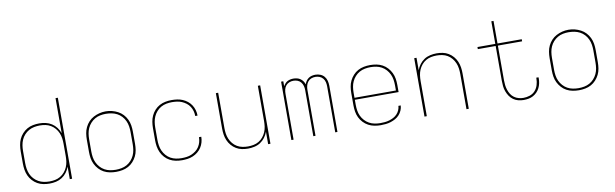

<svg xmlns="http://www.w3.org/2000/svg" viewBox="-47 -1221 5493 1716"><g transform="rotate(-10 2700.0 -363.5)"><path d="M296 8Q268 8 239.5 2.5Q211 -3 186.5 -17Q162 -31 142.5 -52.5Q123 -74 111.5 -99.5Q100 -125 95.5 -153.5Q91 -182 91 -210V-320Q91 -348 95.5 -376.5Q100 -405 111.5 -430.5Q123 -456 142.5 -477.5Q162 -499 186.5 -513Q211 -527 239.5 -532.5Q268 -538 296 -538Q326 -538 355 -531.5Q384 -525 409 -509Q434 -493 452 -469Q470 -445 480 -417V-735H501V0H480V-113Q470 -85 452 -61Q434 -37 409 -21Q384 -5 355 1.5Q326 8 296 8ZM299 -11Q325 -11 350 -16Q375 -21 397 -34Q419 -47 436 -67Q453 -87 463 -110.5Q473 -134 476.5 -159Q480 -184 480 -210V-320Q480 -346 476.5 -371Q473 -396 463 -419.5Q453 -443 436 -463Q419 -483 397 -496Q375 -509 350 -514Q325 -519 299 -519Q273 -519 247.5 -514Q222 -509 199.5 -496.5Q177 -484 159 -464.5Q141 -445 130.5 -421Q120 -397 116 -371.5Q112 -346 112 -320V-210Q112 -184 116 -158.5Q120 -133 130.5 -109Q141 -85 159 -65.5Q177 -46 199.5 -33.5Q222 -21 247.5 -16Q273 -11 299 -11Z M900 8Q871 8 842.5 2.5Q814 -3 789 -16.5Q764 -30 744.5 -51.5Q725 -73 712.5 -98.5Q700 -124 695.5 -152.5Q691 -181 691 -210V-320Q691 -349 695.5 -377.5Q700 -406 712.5 -432Q725 -458 744.5 -479Q764 -500 789.5 -513.5Q815 -527 843 -534Q871 -541 900 -541Q929 -541 957 -534Q985 -527 1010.5 -513.5Q1036 -500 1055.5 -479Q1075 -458 1087.5 -432Q1100 -406 1104.5 -377.5Q1109 -349 1109 -320V-210Q1109 -181 1104.5 -152.5Q1100 -124 1087.5 -98.5Q1075 -73 1055.5 -51.5Q1036 -30 1011 -16.5Q986 -3 957.5 2.5Q929 8 900 8ZM900 -11Q926 -11 952 -16Q978 -21 1000.5 -33.5Q1023 -46 1040.5 -65.5Q1058 -85 1069 -108.5Q1080 -132 1084 -158Q1088 -184 1088 -210V-320Q1088 -346 1084 -372Q1080 -398 1069 -422Q1058 -446 1040 -465.5Q1022 -485 999 -497Q976 -509 950 -514Q924 -519 897 -519Q872 -519 846.5 -514Q821 -509 798.5 -496Q776 -483 758.5 -463.5Q741 -444 730.5 -420.5Q720 -397 716 -371.5Q712 -346 712 -320V-210Q712 -184 716 -158Q720 -132 731 -108.5Q742 -85 759.5 -65.5Q777 -46 799.5 -33.5Q822 -21 848 -16Q874 -11 900 -11Z M1498 8Q1469 8 1441 2.5Q1413 -3 1388 -16.5Q1363 -30 1343.5 -51.5Q1324 -73 1312 -99Q1300 -125 1295.5 -153.5Q1291 -182 1291 -210V-320Q1291 -348 1295.5 -376.5Q1300 -405 1312 -431Q1324 -457 1343.5 -478.5Q1363 -500 1388 -513.5Q1413 -527 1441 -532.5Q1469 -538 1498 -538Q1523 -538 1548.5 -534.5Q1574 -531 1597.5 -521Q1621 -511 1641 -495Q1661 -479 1675 -457.5Q1689 -436 1696 -411Q1703 -386 1703 -361H1682Q1682 -384 1676 -406Q1670 -428 1657.5 -447.5Q1645 -467 1626.5 -481Q1608 -495 1587 -504Q1566 -513 1543 -516Q1520 -519 1498 -519Q1472 -519 1446.5 -514Q1421 -509 1398.5 -496.5Q1376 -484 1358.5 -464Q1341 -444 1330.5 -420.5Q1320 -397 1316 -371.5Q1312 -346 1312 -320V-210Q1312 -184 1316 -158.5Q1320 -133 1330.5 -109.5Q1341 -86 1358.5 -66Q1376 -46 1398.5 -33.5Q1421 -21 1446.5 -16Q1472 -11 1498 -11Q1520 -11 1543 -14Q1566 -17 1587 -26Q1608 -35 1626.5 -49Q1645 -63 1657.5 -82.5Q1670 -102 1676 -124Q1682 -146 1682 -169H1703Q1703 -144 1696 -119Q1689 -94 1675 -72.5Q1661 -51 1641 -35Q1621 -19 1597.5 -9Q1574 1 1548.5 4.5Q1523 8 1498 8Z M2097 8Q2069 8 2041.5 2.5Q2014 -3 1990 -17.5Q1966 -32 1947.5 -53.5Q1929 -75 1918 -101Q1907 -127 1903 -154.5Q1899 -182 1899 -210V-530H1920V-210Q1920 -185 1923.5 -159.5Q1927 -134 1937 -110.5Q1947 -87 1963.5 -67Q1980 -47 2002 -34Q2024 -21 2049.5 -16Q2075 -11 2100 -11Q2125 -11 2150.5 -16Q2176 -21 2198 -34Q2220 -47 2236.5 -67Q2253 -87 2263 -110.5Q2273 -134 2276.5 -159.5Q2280 -185 2280 -210V-530H2301V0H2280V-113Q2270 -85 2252 -61Q2234 -37 2209.5 -21Q2185 -5 2155.5 1.5Q2126 8 2097 8Z M2491 0V-530H2511V-485Q2518 -497 2527.5 -508Q2537 -519 2549 -525.5Q2561 -532 2575 -535Q2589 -538 2604 -538Q2620 -538 2636.5 -534Q2653 -530 2666.5 -520.5Q2680 -511 2689.5 -497.5Q2699 -484 2704 -468Q2709 -484 2718 -497.5Q2727 -511 2740.5 -520.5Q2754 -530 2770 -534Q2786 -538 2803 -538Q2826 -538 2847.5 -529.5Q2869 -521 2883.5 -503.5Q2898 -486 2903.5 -463.5Q2909 -441 2909 -418V0H2889V-418Q2889 -437 2884.5 -456Q2880 -475 2867.5 -490Q2855 -505 2837 -512Q2819 -519 2800 -519Q2780 -519 2762 -512Q2744 -505 2732 -490Q2720 -475 2715 -456Q2710 -437 2710 -418V0H2690V-418Q2690 -437 2685 -456Q2680 -475 2668 -490Q2656 -505 2638 -512Q2620 -519 2600 -519Q2581 -519 2563 -512Q2545 -505 2532.5 -490Q2520 -475 2515.5 -456Q2511 -437 2511 -418V0Z M3301 8Q3273 8 3244 2.5Q3215 -3 3190 -16.5Q3165 -30 3145 -51Q3125 -72 3112.5 -98Q3100 -124 3095.5 -152.5Q3091 -181 3091 -210V-320Q3091 -349 3095.5 -377.5Q3100 -406 3112.5 -431.5Q3125 -457 3144.5 -478.5Q3164 -500 3189 -513.5Q3214 -527 3242.5 -532.5Q3271 -538 3300 -538Q3329 -538 3357.5 -532.5Q3386 -527 3411 -513.5Q3436 -500 3455.5 -478.5Q3475 -457 3487.5 -431.5Q3500 -406 3504.5 -377.5Q3509 -349 3509 -320V-256H3112V-210Q3112 -184 3116 -158Q3120 -132 3131 -108.5Q3142 -85 3160 -65.5Q3178 -46 3200.5 -33.5Q3223 -21 3249 -16Q3275 -11 3301 -11Q3322 -11 3342.5 -13Q3363 -15 3383 -21Q3403 -27 3421 -36.5Q3439 -46 3453.5 -61Q3468 -76 3476.5 -95.5Q3485 -115 3486 -135H3507Q3506 -112 3496.5 -90Q3487 -68 3471.5 -51Q3456 -34 3435.5 -22.5Q3415 -11 3393 -4Q3371 3 3347.5 5.5Q3324 8 3301 8ZM3112 -274H3488V-320Q3488 -346 3484 -372Q3480 -398 3469 -421.5Q3458 -445 3440.5 -464.5Q3423 -484 3400.5 -496.5Q3378 -509 3352 -514Q3326 -519 3300 -519Q3274 -519 3248 -514Q3222 -509 3199.5 -496.5Q3177 -484 3159.5 -464.5Q3142 -445 3131 -421.5Q3120 -398 3116 -372Q3112 -346 3112 -320Z M3699 0V-530H3720V-417Q3730 -445 3748 -469Q3766 -493 3790.5 -509Q3815 -525 3844.5 -531.5Q3874 -538 3903 -538Q3931 -538 3958.5 -532.5Q3986 -527 4010 -512.5Q4034 -498 4052.5 -476.5Q4071 -455 4082 -429Q4093 -403 4097 -375.5Q4101 -348 4101 -320V0H4080V-320Q4080 -345 4076.5 -370.5Q4073 -396 4063 -419.5Q4053 -443 4036.5 -463Q4020 -483 3998 -496Q3976 -509 3950.5 -514Q3925 -519 3900 -519Q3875 -519 3849.5 -514Q3824 -509 3802 -496Q3780 -483 3763.5 -463Q3747 -443 3737 -419.5Q3727 -396 3723.5 -370.5Q3720 -345 3720 -320V0Z M4599 8Q4574 8 4550 2Q4526 -4 4505.5 -18.5Q4485 -33 4471 -54Q4457 -75 4448.5 -98.5Q4440 -122 4437.5 -146.5Q4435 -171 4435 -196V-511H4273V-530H4435V-735H4455V-530H4675V-511H4455V-196Q4455 -174 4457.5 -152Q4460 -130 4467 -108.5Q4474 -87 4486 -68Q4498 -49 4516 -36Q4534 -23 4555.5 -17Q4577 -11 4599 -11Q4629 -11 4657.5 -20.5Q4686 -30 4705.5 -51.5Q4725 -73 4734 -102Q4743 -131 4743 -160Q4743 -162 4743 -164Q4743 -166 4743 -169H4763Q4764 -166 4764 -163.5Q4764 -161 4764 -159Q4764 -137 4759.5 -115Q4755 -93 4745 -73Q4735 -53 4719.5 -37Q4704 -21 4684.5 -10.5Q4665 0 4643 4Q4621 8 4599 8Z M5100 8Q5071 8 5042.5 2.5Q5014 -3 4989 -16.5Q4964 -30 4944.5 -51.5Q4925 -73 4912.5 -98.5Q4900 -124 4895.5 -152.5Q4891 -181 4891 -210V-320Q4891 -349 4895.5 -377.5Q4900 -406 4912.5 -432Q4925 -458 4944.5 -479Q4964 -500 4989.5 -513.5Q5015 -527 5043 -534Q5071 -541 5100 -541Q5129 -541 5157 -534Q5185 -527 5210.5 -513.5Q5236 -500 5255.5 -479Q5275 -458 5287.5 -432Q5300 -406 5304.5 -377.5Q5309 -349 5309 -320V-210Q5309 -181 5304.5 -152.5Q5300 -124 5287.5 -98.5Q5275 -73 5255.5 -51.5Q5236 -30 5211 -16.5Q5186 -3 5157.5 2.5Q5129 8 5100 8ZM5100 -11Q5126 -11 5152 -16Q5178 -21 5200.5 -33.5Q5223 -46 5240.5 -65.5Q5258 -85 5269 -108.5Q5280 -132 5284 -158Q5288 -184 5288 -210V-320Q5288 -346 5284 -372Q5280 -398 5269 -422Q5258 -446 5240 -465.5Q5222 -485 5199 -497Q5176 -509 5150 -514Q5124 -519 5097 -519Q5072 -519 5046.5 -514Q5021 -509 4998.5 -496Q4976 -483 4958.5 -463.5Q4941 -444 4930.5 -420.5Q4920 -397 4916 -371.5Q4912 -346 4912 -320V-210Q4912 -184 4916 -158Q4920 -132 4931 -108.5Q4942 -85 4959.5 -65.5Q4977 -46 4999.5 -33.5Q5022 -21 5048 -16Q5074 -11 5100 -11Z"/></g></svg>

Font: Iosevka Curly Thin Extended
Style: Regular
Weight: 100
Width: 7
Monospace: yes
Designer: Belleve Invis
Foundry: Belleve Invis
Version: Version 11.1.0; ttfautohint (v1.8.3)